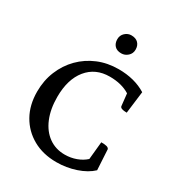

<svg xmlns="http://www.w3.org/2000/svg" viewBox="-203 -1001 1064 1146"><g transform="rotate(30 329.0 -428.0)"><path d="M356 12Q264 12 194.5 -27Q125 -66 86 -135Q47 -204 47 -296Q47 -373 74 -438.5Q101 -504 149 -552.5Q197 -601 261.5 -628Q326 -655 403 -655Q513 -655 592 -606L573 -454Q528 -454 526 -472L517 -555Q461 -590 379 -590Q281 -590 224 -520Q167 -450 167 -328Q167 -245 193 -182.5Q219 -120 266.5 -86Q314 -52 377 -52Q418 -52 455 -65.5Q492 -79 518 -103L530 -225Q556 -225 568 -221.5Q580 -218 584 -209L592 -68Q553 -31 489 -9.5Q425 12 356 12ZM367 -744Q337 -744 321 -761Q305 -778 305 -806Q305 -833 324 -850.5Q343 -868 367 -868Q398 -868 414.5 -851Q431 -834 431 -806Q431 -779 411.5 -761.5Q392 -744 367 -744Z"/></g></svg>

Font: Petrona SemiBold
Style: Regular
Weight: 600
Designer: Ringo R. Seeber
Foundry: Ringo R. Seeber
Version: Version 2.001; ttfautohint (v1.8.3)